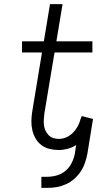

<svg xmlns="http://www.w3.org/2000/svg" viewBox="-20 -721 515 933"><path d="M181 192V138H211Q234 138 257.5 131Q281 124 299.5 108Q318 92 329 69.5Q340 47 344 24L350 -16Q331 -4 309 2Q287 8 266 8Q243 8 220.5 2.5Q198 -3 181 -16Q164 -29 153 -48Q142 -67 137 -89Q132 -111 132.5 -134.5Q133 -158 137 -181L184 -466H87V-520H193L223 -701H284L254 -520H429V-466H245L196 -172Q194 -158 193 -143Q192 -128 193.5 -114Q195 -100 200.5 -87.5Q206 -75 215.5 -65Q225 -55 238 -50.5Q251 -46 266 -46Q284 -46 301.5 -53.5Q319 -61 332.5 -74Q346 -87 355.5 -103.5Q365 -120 370 -137L371 -143H372Q374 -147 374.5 -150Q375 -153 377 -157L432 -143L405 24Q401 46 393.5 68.5Q386 91 373 111Q360 131 341.5 147.5Q323 164 301 174Q279 184 256.5 188Q234 192 211 192Z"/></svg>

Font: Iosevka QP Light
Style: Italic
Weight: 300
Italic angle: -9°
Designer: Belleve Invis
Foundry: Belleve Invis
Version: Version 20.0.0; ttfautohint (v1.8.4)